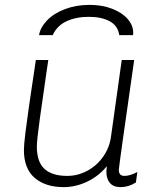

<svg xmlns="http://www.w3.org/2000/svg" viewBox="-20 -757 657 787"><path d="M172 -471Q156 -363 143.5 -272Q131 -181 131 -157Q131 -93 162.5 -64.5Q194 -36 255 -36Q299 -36 338 -57Q377 -78 403 -115Q429 -152 435 -197L479 -511H530Q467 -72 467 -61Q467 -36 490 -36Q513 -36 543 -52L537 -9Q507 10 474 10Q445 10 430.5 -7Q416 -24 416 -54Q416 -60 418 -76Q386 -36 338.5 -13Q291 10 241 10Q166 10 122 -28Q78 -66 78 -142Q78 -163 84.5 -215.5Q91 -268 97.5 -311.5Q104 -355 107 -377L127 -511H178ZM526 -623Q526 -616 525 -613H469Q463 -652 429.5 -670Q396 -688 344 -688Q292 -688 253 -670Q214 -652 196 -613H140Q145 -644 172.5 -673Q200 -702 246 -719.5Q292 -737 347 -737Q399 -737 440 -721Q481 -705 503.5 -679Q526 -653 526 -623Z"/></svg>

Font: Chivo Thin Italic
Style: Regular
Weight: 100
Italic angle: -8.05°
Designer: Hector Gatti
Foundry: Omnibus-Type
Version: Version 1.007